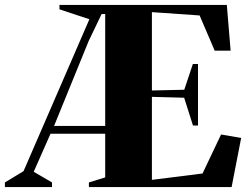

<svg xmlns="http://www.w3.org/2000/svg" viewBox="-88 -763 1014 783"><path d="M-68 0V-19L8 -65L276.5 -684.5L154.5 -725V-743H837L852.5 -556.5H787.5L726 -700L531.5 -713.5V-394L663.5 -397L698.5 -502H719.5V-251H699L663 -364.5L531.5 -368V-29.5L738 -55.5L813.5 -214.5L895.5 -200.5L856.5 0H274.5V-19L341 -39.5V-217.5H118L49.5 -62.5L124 -19V0ZM132.5 -249.5H341V-706H326.5L273.5 -595.5Z"/></svg>

Font: Merriweather 144pt Black
Style: Regular
Weight: 900
Version: Version 2.100